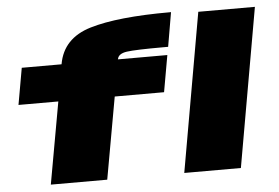

<svg xmlns="http://www.w3.org/2000/svg" viewBox="-54 -870 1373 946"><g transform="rotate(-5 632.5 -397.5)"><path d="M160 0H439L511.5 -405H755.5L787.5 -586H542.5L543.5 -587Q548 -614 590.5 -620Q633 -626 771 -626H795L824 -795H818Q559 -795 422.8 -754Q286.5 -713 264.5 -587L263.5 -586H67.5L35.5 -405H232.5ZM820 0H1100L1238 -785H958Z"/></g></svg>

Font: Anybody ExtraExpanded Black
Style: Italic
Weight: 900
Width: 8
Italic angle: -10°
Version: Version 1.113;gftools[0.9.25]